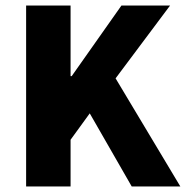

<svg xmlns="http://www.w3.org/2000/svg" viewBox="-20 -671 669 691"><path d="M74 0V-651H234V-397H238L417 -651H592L396 -389L629 0H454L303 -263L234 -168V0Z"/></svg>

Font: Source Sans 3 ExtraLight ExtraBold
Style: Regular
Weight: 800
Version: Version 3.052;hotconv 1.1.0;makeotfexe 2.6.0